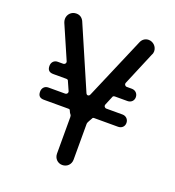

<svg xmlns="http://www.w3.org/2000/svg" viewBox="-110 -642 683 750"><g transform="rotate(20 231.5 -267.5)"><path d="M266 -163C266 -167 268 -172 271 -177C274 -182 276 -186 279 -191C280 -194 282 -195 285 -195H385C400 -195 411 -205 411 -220C411 -235 400 -246 385 -246H318C311 -246 306 -253 309 -260L324 -296C325 -300 328 -302 334 -302H385C400 -302 411 -312 411 -327C411 -342 400 -353 385 -353H364C357 -353 352 -360 355 -367L413 -505C416 -510 417 -515 417 -520C417 -539 401 -555 382 -555C367 -555 356 -546 351 -534L241 -277C239 -272 236 -270 232 -270C229 -270 226 -272 224 -277L112 -536C105 -549 95 -555 81 -555C61 -555 46 -539 46 -520C46 -515 47 -510 49 -505L109 -367C112 -360 107 -353 99 -353H77C62 -353 52 -342 52 -327C52 -310 60 -302 77 -302H131C136 -302 139 -300 140 -296L156 -260C159 -253 154 -246 146 -246H77C62 -246 52 -235 52 -220C52 -203 60 -195 77 -195H180C183 -195 185 -194 186 -191C189 -184 191 -180 193 -178C196 -175 197 -171 197 -167V-15C197 5 212 20 231 20C251 20 266 5 266 -15Z"/></g></svg>

Font: Fabada
Style: Regular
Weight: 400
Designer: deFharo
Foundry: deFharo.com
Version: Version 4.000 2011 initial release